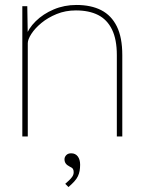

<svg xmlns="http://www.w3.org/2000/svg" viewBox="-20 -550 581 774"><path d="M70 -525H90L92 -404L83 -401Q94 -435 124 -464.5Q154 -494 196.5 -512Q239 -530 288 -530Q347 -530 388 -509Q429 -488 451 -443.5Q473 -399 473 -328V0H451V-328Q451 -391 431.5 -431Q412 -471 375.5 -489.5Q339 -508 286 -508Q244 -508 208.5 -493.5Q173 -479 147 -457.5Q121 -436 106.5 -413.5Q92 -391 92 -376V0H81Q79 0 76.5 0Q74 0 70 0ZM243 191Q251 184 258.5 177Q266 170 271.5 162Q277 154 277 144Q277 136 274 131Q271 126 260 121Q250 116 245 109Q240 102 240 92Q240 83 247 75.5Q254 68 267 68Q284 68 293.5 80.5Q303 93 303 114Q303 127 301 138.5Q299 150 294 160.5Q289 171 279.5 181.5Q270 192 256 204Z"/></svg>

Font: Mach Thin
Style: Regular
Weight: 250
Version: Version 1.002